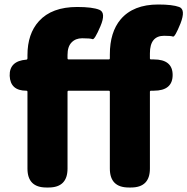

<svg xmlns="http://www.w3.org/2000/svg" viewBox="-20 -833 833 853"><path d="M186 0Q102 0 102 -84V-425Q102 -430 97 -430Q26 -430 23 -496Q21 -562 97 -568Q102 -568 102 -575V-588Q102 -683 153 -739Q210 -802 323 -802Q391 -802 421.5 -789.5Q452 -777 426 -716Q400 -655 391 -659Q382 -663 345 -663Q316 -663 298 -644.5Q280 -626 280 -589V-574Q280 -569 285 -569H463Q468 -569 468 -574V-591Q468 -690 516 -747Q572 -813 683 -813Q746 -813 776 -802Q806 -791 782 -729Q757 -667 748.5 -670.5Q740 -674 709 -674Q646 -674 646 -596V-574Q646 -569 651 -569H663Q747 -569 747 -500Q747 -430 663 -430H651Q646 -430 646 -425V-84Q646 0 562 0H552Q468 0 468 -84V-425Q468 -430 463 -430H285Q280 -430 280 -425V-84Q280 0 196 0Z"/></svg>

Font: Resource Han Rounded KR Heavy
Style: Regular
Weight: 900
Designer: Cyano Hao (round all glyphs); Ryoko NISHIZUKA 西塚涼子 (kana, bopomofo & ideographs); Paul D. Hunt (Latin, Greek & Cyrillic)
Foundry: Cyano Hao
Version: 0.990